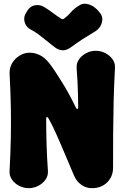

<svg xmlns="http://www.w3.org/2000/svg" viewBox="-20 -962 650 1002"><path d="M460 20Q429 20 404.5 2.5Q380 -15 367 -44Q347 -92 330.5 -130.5Q314 -169 300.5 -201Q287 -233 275.5 -258.5Q264 -284 253.5 -305.5Q243 -327 232 -346Q229 -351 225 -351Q221 -351 221 -343Q221 -275 223 -208.5Q225 -142 230 -71Q232 -45 217.5 -24.5Q203 -4 179.5 8Q156 20 129 20Q104 20 80.5 8Q57 -4 42.5 -24.5Q28 -45 30 -71Q35 -163 36.5 -244Q38 -325 36.5 -405.5Q35 -486 30 -578Q29 -609 44 -633.5Q59 -658 83.5 -672.5Q108 -687 135 -687Q161 -687 187.5 -674.5Q214 -662 238 -631Q252 -613 268.5 -588Q285 -563 304 -532.5Q323 -502 341.5 -468Q360 -434 377 -398Q380 -394 384 -393.5Q388 -393 388 -401Q388 -435 387 -468Q386 -501 384.5 -535Q383 -569 380 -606Q378 -632 392.5 -652.5Q407 -673 430.5 -685Q454 -697 479 -697Q506 -697 529.5 -685Q553 -673 567.5 -652.5Q582 -632 580 -606Q575 -514 573 -430.5Q571 -347 570.5 -263Q570 -179 570 -87Q570 -41 539.5 -10.5Q509 20 460 20ZM505 -890Q515 -876 514 -858.5Q513 -841 503.5 -825Q494 -809 478 -799Q438 -775 410 -757Q382 -739 351 -716Q308 -683 265 -716Q231 -742 200 -767.5Q169 -793 140 -808Q116 -821 109 -845Q102 -869 113 -890L115 -893Q132 -928 160 -934Q188 -940 213 -924Q237 -909 256 -894.5Q275 -880 300 -864Q303 -863 306 -862Q309 -861 313 -864Q334 -879 350 -898Q366 -917 394 -934Q418 -949 448.5 -937.5Q479 -926 503 -893Z"/></svg>

Font: Winky Sans ExtraBold
Style: Regular
Weight: 800
Designer: Simon Atzbach
Foundry: typofactur
Version: Version 1.205